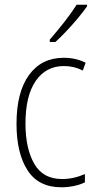

<svg xmlns="http://www.w3.org/2000/svg" viewBox="-20 -784 406 814"><path d="M240 10Q143 10 96.5 -62.5Q50 -135 50 -259Q50 -393 103 -466Q156 -539 250 -539Q302 -539 343 -518L331 -485Q294 -504 251 -504Q175 -504 131.5 -441Q88 -378 88 -260Q88 -155 125 -90Q162 -25 243 -25Q292 -25 340 -46V-11Q320 -1 293.5 4.5Q267 10 240 10ZM349 -757Q333 -734 309.5 -706Q286 -678 261 -651.5Q236 -625 215 -606H191V-616Q223 -653 252.5 -690.5Q282 -728 305 -764H349Z"/></svg>

Font: Noto Sans Sinhala Condensed ExtraLight
Style: Regular
Weight: 200
Width: 3
Designer: Jelle Bosma - Monotype Design Team
Foundry: Monotype Imaging Inc.
Version: Version 2.006; ttfautohint (v1.8.4.7-5d5b)